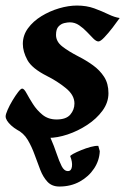

<svg xmlns="http://www.w3.org/2000/svg" viewBox="-32 -477 455 692"><path d="M399.4 -412.1Q389.2 -397.5 373.8 -377.4Q358.4 -357.4 344.2 -342.5Q330.1 -327.6 322.8 -327.6Q314.9 -327.6 304.4 -338.1Q293.9 -348.6 281.2 -362.1Q268.6 -375.5 253.2 -386Q237.8 -396.5 219.7 -396.5Q211.4 -396.5 199.7 -393.8Q188 -391.1 179 -381.6Q169.9 -372.1 169.9 -351.1Q169.9 -327.1 192.4 -309.6Q214.8 -292 252 -272.9Q278.8 -259.3 303.2 -241.7Q327.6 -224.1 343.3 -200Q358.9 -175.8 358.9 -141.1Q358.9 -107.4 337.4 -78.1Q315.9 -48.8 282.5 -26.9Q249 -4.9 211.7 7.6Q174.3 20 142.6 20Q97.7 20 62.7 6.6Q27.8 -6.8 8.1 -25.1Q-11.7 -43.5 -11.7 -57.6Q-11.7 -64.9 -4.6 -81.1Q2.4 -97.2 12.9 -114.7Q23.4 -132.3 33.2 -145Q43 -157.7 47.9 -157.7Q54.7 -157.7 63.7 -140.9Q72.8 -124 86.7 -102.1Q100.6 -80.1 121.3 -63.2Q142.1 -46.4 171.9 -46.4Q206.5 -46.4 221.4 -64Q236.3 -81.5 236.3 -104Q236.3 -134.3 205.3 -159.4Q174.3 -184.6 137.2 -203.1Q83 -230.5 66.7 -260.7Q50.3 -291 50.3 -318.8Q50.3 -349.6 68.8 -375Q87.4 -400.4 117.2 -418.7Q147 -437 180.9 -447Q214.8 -457 245.6 -457Q279.8 -457 307.9 -446.8Q335.9 -436.5 358.6 -425.5Q381.3 -414.6 399.4 -412.1ZM27.8 -10.3 64.9 -64Q97.2 -54.7 117.4 -31.5Q137.7 -8.3 150.4 20.8Q163.1 49.8 172.1 76.9Q181.2 104 190.2 121.8Q199.2 139.6 212.9 139.6Q225.1 139.6 227.3 123.3Q229.5 106.9 221.2 86.4Q220.2 84 231.7 77.6Q243.2 71.3 260.5 64.2Q277.8 57.1 294.9 52.5Q312 47.9 322.3 48.8L327.6 67.9Q326.2 101.6 306.9 130.6Q287.6 159.7 255.4 177.5Q223.1 195.3 182.1 195.3Q155.3 195.3 139.4 178.5Q123.5 161.6 113.3 135.5Q103 109.4 92.8 80.6Q82.5 51.8 67.9 27.1Q53.2 2.4 27.8 -10.3Z"/></svg>

Font: Gentium Book Plus
Style: Bold Italic
Weight: 700
Italic angle: -8°
Designer: Victor Gaultney, Annie Olsen, Iska Routamaa, Becca Hirsbrunner
Foundry: SIL International
Version: Version 6.101